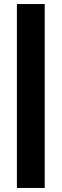

<svg xmlns="http://www.w3.org/2000/svg" viewBox="-20 -740 305 950"><path d="M63.6 190H201.2V-720H63.6Z"/></svg>

Font: Fixel Variable
Style: Regular
Weight: 100
Width: 3
Designer: AlfaBravo + MacPaw
Foundry: Kyrylo Tkachov, Marchela Mozhyna, Serhii Makarenko, Maria Weinstein, Zakhar Kryvoshyya
Version: Version 1.211